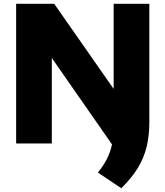

<svg xmlns="http://www.w3.org/2000/svg" viewBox="-20 -760 876 1017"><path d="M605 50.5 222 -499.5H254.5V0H65.5V-740H267L638 -209ZM622.5 237 498.5 154Q527.5 118.5 546 82.5Q564.5 46.5 573.2 5Q582 -36.5 582 -89V-740H771V-113.5Q771 -42.5 756.8 17Q742.5 76.5 710 129.8Q677.5 183 622.5 237Z"/></svg>

Font: Encode Sans SemiExpanded ExtraBold
Style: Regular
Weight: 800
Width: 6
Designer: Multiple Designers
Foundry: Impallari Type
Version: Version 3.002